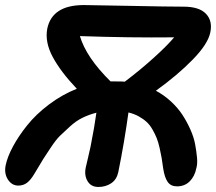

<svg xmlns="http://www.w3.org/2000/svg" viewBox="-51 -681 849 755"><path d="M335.9 54.2Q307.1 54.2 293.5 31.7Q279.8 9.3 286.1 -22Q287.1 -27.3 294.7 -58.8Q302.2 -90.3 305.2 -105Q320.8 -183.6 328.1 -237.8Q299.3 -230.5 273.7 -218Q248 -205.6 224.1 -183.6Q200.2 -161.6 185.1 -147.2Q169.9 -132.8 147.9 -99.6Q126 -66.4 119.1 -55.7Q112.3 -44.9 90.3 -7.8Q86.9 -2 85 1Q69.8 26.9 55.2 37.8Q40.5 48.8 21 48.8Q-4.4 48.8 -19.8 25.1Q-35.2 1.5 -28.8 -30.8Q-22 -64 0 -105Q22 -146 56.2 -188.7Q90.3 -231.4 141.8 -270.3Q193.4 -309.1 251 -332Q187.5 -398.9 156.2 -457.3Q125 -515.6 134.8 -567.9Q153.8 -661.1 278.8 -661.1Q298.8 -661.1 455.6 -658Q612.3 -654.8 670.9 -654.8Q732.4 -654.8 759 -626.7Q785.6 -598.6 775.9 -553.2Q766.6 -507.8 707 -446.8Q647.5 -385.7 562 -324.2Q594.2 -307.1 621.6 -281.7Q648.9 -256.3 666.5 -229.2Q684.1 -202.1 697.5 -172.1Q710.9 -142.1 716.1 -115Q721.2 -87.9 723.6 -62.5Q726.1 -37.1 721.2 -20Q714.8 12.2 695.1 32Q675.3 51.8 645 51.8Q620.6 51.8 608.4 34.4Q596.2 17.1 590.8 -18.1Q587.4 -43.5 584.7 -59.6Q582 -75.7 576.7 -99.1Q571.3 -122.6 565.2 -137.9Q559.1 -153.3 548.8 -171.4Q538.6 -189.5 525.6 -201.4Q512.7 -213.4 494.6 -223.4Q476.6 -233.4 454.1 -238.8Q438 -121.1 414.1 -3.9Q407.7 25.4 386 39.8Q364.3 54.2 335.9 54.2ZM404.8 -360.8Q428.7 -360.8 439.9 -359.9Q501 -406.2 553.2 -453.4Q605.5 -500.5 633.8 -534.2Q459 -532.2 263.2 -539.1Q288.1 -455.1 383.8 -360.8Z"/></svg>

Font: Shantell Sans Bouncy
Style: Italic
Weight: 600
Italic angle: -11.31°
Designer: Stephen Nixon, Anya Danilova, Shantell Martin
Foundry: Arrow Type
Version: Version 1.006;[9816181b4]